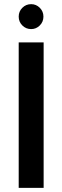

<svg xmlns="http://www.w3.org/2000/svg" viewBox="-20 -904 300 924"><path d="M70 0V-700H190V0ZM130 -764Q105 -764 87.5 -781.5Q70 -799 70 -824Q70 -849 87.5 -866.5Q105 -884 130 -884Q154 -884 171.5 -866.5Q189 -849 189 -824Q189 -799 171.5 -781.5Q154 -764 130 -764Z"/></svg>

Font: DM Sans 17pt SemiBold
Style: Regular
Weight: 600
Version: Version 4.004;gftools[0.9.30]